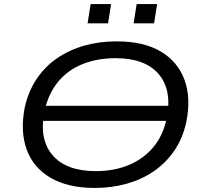

<svg xmlns="http://www.w3.org/2000/svg" viewBox="-20 -918 1007 947"><path d="M152 -322 164 -396H863L851 -322ZM447 9Q316 9 230.5 -40.5Q145 -90 112 -179.5Q79 -269 102 -388Q120 -468 161 -529Q202 -590 262 -631Q322 -672 396 -693Q470 -714 555 -714Q688 -714 772 -664.5Q856 -615 889.5 -525.5Q923 -436 899 -317Q882 -237 840.5 -176Q799 -115 739.5 -74Q680 -33 605.5 -12Q531 9 447 9ZM452 -74Q542 -74 614 -103.5Q686 -133 735 -190.5Q784 -248 802 -334Q830 -473 763 -552Q696 -631 550 -631Q460 -631 387.5 -602Q315 -573 267 -515Q219 -457 200 -372Q171 -233 238.5 -153.5Q306 -74 452 -74ZM639 -803 654 -898H755L740 -803ZM412 -803 427 -898H528L513 -803Z"/></svg>

Font: Nunito Sans 10pt Expanded
Style: Italic
Weight: 400
Width: 7
Italic angle: -9°
Designer: Vernon Adams
Foundry: Vernon Adams
Version: Version 3.101;gftools[0.9.27]